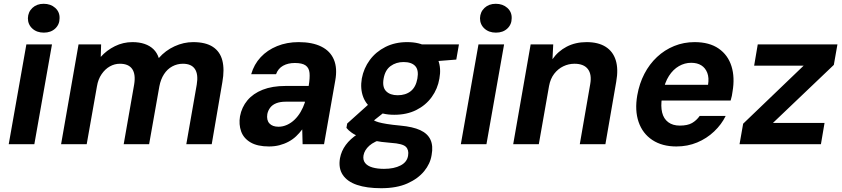

<svg xmlns="http://www.w3.org/2000/svg" viewBox="-20 -760 4440 1012"><path d="M26 0 119 -526H254L161 0ZM211 -588Q174 -588 150.5 -609.5Q127 -631 127 -664Q128 -697 151 -718.5Q174 -740 210 -740Q247 -740 271 -718.5Q295 -697 294 -664Q294 -631 271 -609.5Q248 -588 211 -588Z M302 0 394 -526H513L511 -460Q542 -495 585.5 -516.5Q629 -538 678 -538Q714 -538 742 -528.5Q770 -519 789 -500.5Q808 -482 817 -454Q852 -494 900 -516Q948 -538 998 -538Q1064 -538 1102 -513Q1140 -488 1152 -441Q1164 -394 1152 -327L1096 0H962L1017 -314Q1026 -368 1007.5 -396Q989 -424 944 -424Q914 -424 888 -410Q862 -396 844.5 -369Q827 -342 820 -305L766 0H632L687 -314Q696 -368 677 -396Q658 -424 612 -424Q584 -424 559 -410Q534 -396 515.5 -369Q497 -342 491 -305L437 0Z M1398 12Q1337 12 1300.5 -9.5Q1264 -31 1251 -67.5Q1238 -104 1245 -147Q1254 -195 1284 -231Q1314 -267 1364.5 -287Q1415 -307 1486 -307H1607Q1614 -349 1611.5 -375.5Q1609 -402 1591 -415Q1573 -428 1534 -428Q1498 -428 1472 -413.5Q1446 -399 1435 -369H1304Q1319 -421 1354 -458.5Q1389 -496 1440.5 -517Q1492 -538 1554 -538Q1626 -538 1673.5 -514.5Q1721 -491 1740 -445.5Q1759 -400 1747 -335L1688 0H1575L1573 -78Q1558 -58 1540.5 -41.5Q1523 -25 1500.5 -13Q1478 -1 1452.5 5.5Q1427 12 1398 12ZM1448 -92Q1471 -92 1493 -102Q1515 -112 1533 -129.5Q1551 -147 1564.5 -170Q1578 -193 1587 -220V-224H1486Q1457 -224 1436.5 -216Q1416 -208 1404.5 -193Q1393 -178 1389 -159Q1384 -127 1400 -109.5Q1416 -92 1448 -92Z M1989 232Q1913 232 1861.5 214.5Q1810 197 1786.5 161.5Q1763 126 1772 74Q1779 36 1802.5 4Q1826 -28 1865.5 -53.5Q1905 -79 1959 -97L2005 -30Q1952 -15 1926.5 8Q1901 31 1896 59Q1892 83 1904.5 99Q1917 115 1943 122.5Q1969 130 2004 130Q2057 130 2091.5 112Q2126 94 2131 60Q2136 30 2119 13.5Q2102 -3 2041 -7Q1988 -11 1948.5 -19Q1909 -27 1881 -37Q1853 -47 1834.5 -60Q1816 -73 1806 -86L1810 -109L1937 -223L2035 -192L1880 -69L1931 -139Q1940 -132 1950 -126Q1960 -120 1976 -115.5Q1992 -111 2019.5 -106.5Q2047 -102 2090 -98Q2156 -92 2195 -74Q2234 -56 2249 -23.5Q2264 9 2255 57Q2248 103 2215.5 142.5Q2183 182 2127 207Q2071 232 1989 232ZM2058 -155Q1994 -155 1952.5 -180Q1911 -205 1894.5 -248.5Q1878 -292 1887 -346Q1897 -400 1929 -443.5Q1961 -487 2011.5 -512.5Q2062 -538 2126 -538Q2191 -538 2232 -512.5Q2273 -487 2289.5 -443.5Q2306 -400 2296 -346Q2287 -292 2255.5 -248.5Q2224 -205 2174 -180Q2124 -155 2058 -155ZM2076 -258Q2118 -258 2145 -279.5Q2172 -301 2180 -346Q2188 -391 2168.5 -412Q2149 -433 2107 -433Q2068 -433 2039 -412Q2010 -391 2002 -346Q1994 -301 2015 -279.5Q2036 -258 2076 -258ZM2196 -431 2191 -526H2399L2385 -446Z M2409 0 2502 -526H2637L2544 0ZM2594 -588Q2557 -588 2533.5 -609.5Q2510 -631 2510 -664Q2511 -697 2534 -718.5Q2557 -740 2593 -740Q2630 -740 2654 -718.5Q2678 -697 2677 -664Q2677 -631 2654 -609.5Q2631 -588 2594 -588Z M2685 0 2777 -526H2896L2892 -448Q2921 -490 2967 -514Q3013 -538 3072 -538Q3133 -538 3172 -513.5Q3211 -489 3225.5 -442.5Q3240 -396 3228 -329L3171 0H3036L3091 -317Q3100 -368 3078.5 -396Q3057 -424 3008 -424Q2977 -424 2949 -410.5Q2921 -397 2901 -371Q2881 -345 2874 -307L2820 0Z M3545 12Q3470 12 3418.5 -22Q3367 -56 3346 -117Q3325 -178 3339 -258Q3350 -320 3376.5 -371Q3403 -422 3443 -459.5Q3483 -497 3533.5 -517.5Q3584 -538 3641 -538Q3719 -538 3768 -504Q3817 -470 3835.5 -411Q3854 -352 3841 -277Q3840 -267 3837.5 -255Q3835 -243 3831 -230H3430L3444 -313H3712Q3718 -350 3708 -376Q3698 -402 3676.5 -415.5Q3655 -429 3623 -429Q3589 -429 3558.5 -411.5Q3528 -394 3506 -360Q3484 -326 3474 -274L3469 -245Q3462 -200 3470 -167Q3478 -134 3502 -116Q3526 -98 3563 -98Q3604 -98 3627.5 -111.5Q3651 -125 3668 -149H3805Q3783 -104 3744 -67Q3705 -30 3654.5 -9Q3604 12 3545 12Z M3878 0 3897 -108 4216 -414H3955L3974 -526H4394L4375 -418L4054 -112H4326L4307 0Z"/></svg>

Font: DM Sans 9pt
Style: Bold Italic
Weight: 700
Italic angle: -10°
Version: Version 4.004;gftools[0.9.30]